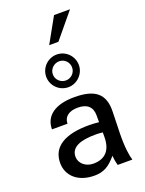

<svg xmlns="http://www.w3.org/2000/svg" viewBox="-193 -1151 946 1254"><g transform="rotate(-20 280.5 -524.0)"><path d="M385 -202C385 -111 342 -62 259 -62C205 -62 163 -98 163 -144C163 -210 228 -236 335 -236C354 -236 367 -235 385 -233ZM276 -634C239 -634 208 -663 208 -700C208 -737 239 -767 276 -767C313 -767 342 -737 342 -700C342 -664 312 -634 276 -634ZM55 -140C55 -48 128 14 238 14C301 14 341 -7 392 -68C394 -47 396 -29 404 0H506C496 -30 486 -91 488 -189L492 -337C496 -462 432 -513 288 -513C155 -513 80 -459 80 -365H188C188 -413 225 -441 286 -441C351 -441 385 -410 385 -352V-304C364 -306 340 -308 318 -308C151 -309 55 -254 55 -140ZM276 -814C213 -814 162 -763 162 -700C162 -638 213 -587 276 -587C337 -587 389 -639 389 -700C389 -763 338 -814 276 -814ZM348 -1062 251 -888H315L459 -1062Z"/></g></svg>

Font: Perun Medium
Style: Regular
Weight: 500
Foundry: Copyright (c) Stefan Peev, Context Ltd, 2016
Version: Version 1.089